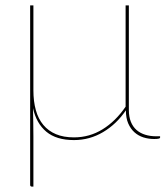

<svg xmlns="http://www.w3.org/2000/svg" viewBox="-20 -510 622 710"><path d="M103.5 -490V-176Q103.5 -135 112.5 -102.8Q121.5 -70.5 140.2 -48Q159 -25.5 187 -13.8Q215 -2 253.5 -2Q311 -2 359.2 -31.8Q407.5 -61.5 444.5 -115.5V-490H456.5V-103.5Q456.5 -78 464 -59.5Q471.5 -41 485 -29.2Q498.5 -17.5 517 -11.8Q535.5 -6 558 -6H572V-1Q572 4 550 4Q529 4 510.2 -2Q491.5 -8 477.2 -20.8Q463 -33.5 454.2 -53.5Q445.5 -73.5 445.5 -102Q411 -51 361.2 -21.5Q311.5 8 253.5 8Q188.5 8 151.5 -22.8Q114.5 -53.5 102 -110Q102.5 -85 103 -56.2Q103.5 -27.5 103.5 -5V180H97.5Q94.5 180 93 178.2Q91.5 176.5 91.5 174V-490Z"/></svg>

Font: Lato Hairline
Style: Regular
Weight: 100
Designer: Lukasz Dziedzic
Foundry: tyPoland Lukasz Dziedzic
Version: Version 2.007; 2014-02-27